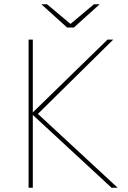

<svg xmlns="http://www.w3.org/2000/svg" viewBox="-20 -887 606 907"><path d="M115 0H135V-344L507 0H536L159 -349L515 -700H488L135 -356V-700H115ZM297 -757H329L451 -867H424L313 -774L202 -867H175Z"/></svg>

Font: Chess Sans Thin
Style: Regular
Weight: 100
Designer: Wolf Bōese
Foundry: Wolf Bōese
Version: Version 7.223;Glyphs 3.3 (3306)